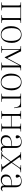

<svg xmlns="http://www.w3.org/2000/svg" viewBox="2166 -2730 577 4950"><g transform="rotate(90 2455.0 -254.5)"><path d="M40 0V-12L94 -16Q110 -18 115 -26Q120 -34 120 -60V-449Q120 -475 115 -483.5Q110 -492 94 -493L40 -497V-509H572V-497L524 -493Q505 -492 499.5 -483.5Q494 -475 494 -452V-57Q494 -35 499.5 -26.5Q505 -18 524 -16L572 -12V0H367V-11L414 -16Q434 -18 439.5 -26.5Q445 -35 445 -58V-493H169V-59Q169 -35 174 -26.5Q179 -18 194 -16L247 -11V0Z M872 14Q771 14 712.5 -57Q654 -128 654 -248Q654 -331 680 -392Q706 -453 755.5 -487Q805 -521 876 -521Q941 -521 987.5 -489.5Q1034 -458 1059.5 -402Q1085 -346 1085 -270Q1085 -184 1059.5 -120Q1034 -56 986.5 -21Q939 14 872 14ZM878 -2Q952 -2 993 -61.5Q1034 -121 1034 -248Q1034 -506 869 -506Q792 -506 748.5 -448Q705 -390 705 -263Q705 -130 751 -66Q797 -2 878 -2Z M1167 0V-12L1221 -16Q1237 -18 1242 -26Q1247 -34 1247 -60V-449Q1247 -475 1242 -483.5Q1237 -492 1221 -493L1167 -497V-509H1301L1465 -173L1476 -150L1668 -509H1795V-497L1747 -493Q1728 -492 1722.5 -483.5Q1717 -475 1717 -452V-57Q1717 -35 1722.5 -26.5Q1728 -18 1747 -16L1795 -12V0H1590V-11L1637 -16Q1657 -18 1662.5 -26.5Q1668 -35 1668 -58V-469H1666L1465 -91L1454 -86L1267 -469H1265V-59Q1265 -35 1270 -26.5Q1275 -18 1290 -16L1343 -11V0Z M2095 14Q1994 14 1935.5 -57Q1877 -128 1877 -248Q1877 -331 1903 -392Q1929 -453 1978.5 -487Q2028 -521 2099 -521Q2164 -521 2210.5 -489.5Q2257 -458 2282.5 -402Q2308 -346 2308 -270Q2308 -184 2282.5 -120Q2257 -56 2209.5 -21Q2162 14 2095 14ZM2101 -2Q2175 -2 2216 -61.5Q2257 -121 2257 -248Q2257 -506 2092 -506Q2015 -506 1971.5 -448Q1928 -390 1928 -263Q1928 -130 1974 -66Q2020 -2 2101 -2Z M2392 0V-12L2444 -16Q2460 -18 2465 -26Q2470 -34 2470 -60V-449Q2470 -475 2465 -483.5Q2460 -492 2444 -493L2390 -497V-509H2741L2768 -328L2756 -326L2742 -386Q2729 -445 2696 -469Q2663 -493 2602 -493H2519V-59Q2519 -35 2524 -26.5Q2529 -18 2544 -16L2607 -11V0Z M2838 0V-12L2892 -16Q2908 -18 2913 -26Q2918 -34 2918 -60V-449Q2918 -475 2913 -483.5Q2908 -492 2892 -493L2838 -497V-509H3045V-498L2992 -493Q2977 -492 2972 -483Q2967 -474 2967 -450V-264H3243V-451Q3243 -474 3237.5 -482.5Q3232 -491 3212 -493L3165 -498V-509H3370V-497L3322 -493Q3303 -492 3297.5 -483.5Q3292 -475 3292 -452V-57Q3292 -35 3297.5 -26.5Q3303 -18 3322 -16L3370 -12V0H3165V-11L3212 -16Q3232 -18 3237.5 -26.5Q3243 -35 3243 -58V-248H2967V-59Q2967 -35 2972 -26.5Q2977 -18 2992 -16L3045 -11V0Z M3603 14Q3539 14 3502 -20Q3465 -54 3465 -118Q3465 -167 3491 -201.5Q3517 -236 3578 -255.5Q3639 -275 3745 -278V-383Q3745 -453 3715.5 -480.5Q3686 -508 3632 -508Q3596 -508 3568 -499Q3540 -490 3519 -474Q3536 -442 3541.5 -428.5Q3547 -415 3547 -403Q3547 -370 3507 -370Q3490 -370 3478.5 -380.5Q3467 -391 3467 -410Q3467 -448 3493 -473Q3519 -498 3557.5 -510.5Q3596 -523 3635 -523Q3723 -523 3758.5 -479.5Q3794 -436 3794 -365V-69Q3794 -41 3805 -29Q3816 -17 3837 -17Q3854 -17 3867.5 -23Q3881 -29 3891 -37L3897 -30Q3882 -10 3863.5 2Q3845 14 3821 14Q3789 14 3767.5 -5Q3746 -24 3747 -73Q3722 -24 3684.5 -5Q3647 14 3603 14ZM3620 -13Q3651 -13 3679.5 -26Q3708 -39 3726.5 -65.5Q3745 -92 3745 -131V-263Q3660 -259 3609.5 -246.5Q3559 -234 3537.5 -206Q3516 -178 3516 -126Q3516 -71 3545 -42Q3574 -13 3620 -13Z M3893 0V-12L3931 -18Q3958 -23 3974 -36.5Q3990 -50 4010 -76L4139 -244L3997 -442Q3978 -468 3968 -479.5Q3958 -491 3939 -493L3902 -497V-509H4103V-497L4064 -492Q4042 -489 4036 -478.5Q4030 -468 4046 -445L4166 -277L4290 -455Q4304 -474 4307 -483Q4310 -492 4281 -494L4236 -497L4237 -509H4423L4422 -497L4379 -492Q4359 -490 4342 -482.5Q4325 -475 4306 -448L4177 -262L4314 -71Q4325 -58 4333 -47Q4341 -36 4354 -28Q4367 -20 4392 -15L4411 -11V0H4210V-12L4243 -16Q4276 -21 4278.5 -34.5Q4281 -48 4266 -68L4150 -229L4028 -69Q4017 -55 4009 -44.5Q4001 -34 4003 -27.5Q4005 -21 4023 -19L4084 -12V0Z M4616 14Q4552 14 4515 -20Q4478 -54 4478 -118Q4478 -167 4504 -201.5Q4530 -236 4591 -255.5Q4652 -275 4758 -278V-383Q4758 -453 4728.5 -480.5Q4699 -508 4645 -508Q4609 -508 4581 -499Q4553 -490 4532 -474Q4549 -442 4554.5 -428.5Q4560 -415 4560 -403Q4560 -370 4520 -370Q4503 -370 4491.5 -380.5Q4480 -391 4480 -410Q4480 -448 4506 -473Q4532 -498 4570.5 -510.5Q4609 -523 4648 -523Q4736 -523 4771.5 -479.5Q4807 -436 4807 -365V-69Q4807 -41 4818 -29Q4829 -17 4850 -17Q4867 -17 4880.5 -23Q4894 -29 4904 -37L4910 -30Q4895 -10 4876.5 2Q4858 14 4834 14Q4802 14 4780.5 -5Q4759 -24 4760 -73Q4735 -24 4697.5 -5Q4660 14 4616 14ZM4633 -13Q4664 -13 4692.5 -26Q4721 -39 4739.5 -65.5Q4758 -92 4758 -131V-263Q4673 -259 4622.5 -246.5Q4572 -234 4550.5 -206Q4529 -178 4529 -126Q4529 -71 4558 -42Q4587 -13 4633 -13Z"/></g></svg>

Font: Display Extralight
Style: Regular
Weight: 200
Designer: Latin by Veronika Burian and Jose Scaglione. Greek by Irene Vlachou. Cyrillic by Vera Evstafieva.
Foundry: TypeTogether
Version: Version 3.002